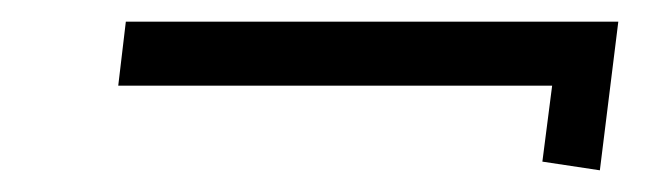

<svg xmlns="http://www.w3.org/2000/svg" viewBox="-20 -360 605 177"><path d="M533 -203 550 -340H96L89 -281H489L480 -211Z"/></svg>

Font: Bluebird
Style: LiObl
Weight: 300
Designer: Jasper
Foundry: Cannot Into Space Fonts
Version: Version 0.98